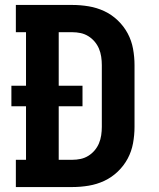

<svg xmlns="http://www.w3.org/2000/svg" viewBox="-20 -755 640 775"><path d="M44 0V-110H85V-326H26V-409H85V-625H44V-735H272Q305 -735 338 -729.5Q371 -724 401 -710Q431 -696 455.5 -672.5Q480 -649 495.5 -620Q511 -591 517 -558Q523 -525 523 -492V-243Q523 -210 517 -177Q511 -144 495.5 -115Q480 -86 455.5 -62.5Q431 -39 401 -25Q371 -11 338 -5.5Q305 0 272 0ZM217 -110H272Q289 -110 305.5 -113.5Q322 -117 336.5 -126Q351 -135 362 -148Q373 -161 379.5 -176.5Q386 -192 388.5 -209Q391 -226 391 -243V-492Q391 -509 388.5 -526Q386 -543 379.5 -558.5Q373 -574 362 -587Q351 -600 336.5 -609Q322 -618 305.5 -621.5Q289 -625 272 -625H217V-409H313V-326H217Z"/></svg>

Font: Iosevka Etoile Extrabold
Style: Regular
Weight: 800
Designer: Belleve Invis
Foundry: Belleve Invis
Version: Version 22.1.2; ttfautohint (v1.8.4)